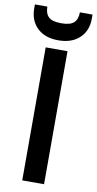

<svg xmlns="http://www.w3.org/2000/svg" viewBox="-117 -945 500 988"><g transform="rotate(10 132.5 -451.5)"><path d="M189 -695V0H75V-695ZM283 -881Q283 -818 242.5 -780Q202 -742 132 -742Q62 -742 22 -780.5Q-18 -819 -18 -882V-903H47Q47 -867 66 -849Q85 -831 132 -831Q179 -831 198 -849Q217 -867 217 -903H283Z"/></g></svg>

Font: Poppins-tnum Medium
Style: Regular
Weight: 500
Designer: Ninad Kale (Devanagari), Jonny Pinhorn (Latin)
Foundry: Indian Type Foundry
Version: Version 4.004